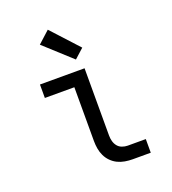

<svg xmlns="http://www.w3.org/2000/svg" viewBox="-139 -874 878 979"><g transform="rotate(-20 300.0 -384.5)"><path d="M413 0Q393 0 372 -3.5Q351 -7 332.5 -16Q314 -25 299 -40Q284 -55 275 -74Q266 -93 262.5 -113.5Q259 -134 259 -155V-447H99V-520H341V-155Q341 -139 345 -124Q349 -109 358.5 -97Q368 -85 383 -79.5Q398 -74 413 -74H511V0ZM315 -577 168 -711 232 -769 366 -623Z"/></g></svg>

Font: Iosevka Meiseki Sans
Style: Regular
Weight: 400
Monospace: yes
Designer: Belleve Invis
Foundry: Belleve Invis
Version: Version 11.2.6; ttfautohint (v1.8.4)